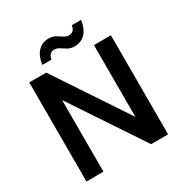

<svg xmlns="http://www.w3.org/2000/svg" viewBox="-197 -1025 1121 1175"><g transform="rotate(-30 363.5 -437.0)"><path d="M75 0V-700H195L532 -193V-700H652V0H532L195 -506V0ZM427 -752Q399 -752 379.5 -763.5Q360 -775 343 -786.5Q326 -798 306 -798Q289 -798 277.5 -787Q266 -776 263 -753H198Q207 -815 237 -844.5Q267 -874 311 -874Q339 -874 358.5 -862.5Q378 -851 395 -839.5Q412 -828 432 -828Q449 -828 460.5 -839Q472 -850 475 -873H541Q532 -811 501.5 -781.5Q471 -752 427 -752Z"/></g></svg>

Font: DM Sans 9pt
Style: Semibold
Weight: 600
Designer: Colophon Foundry, Jonny Pinhorn
Foundry: Colophon Foundry
Version: Version 4.004;gftools[0.9.30]